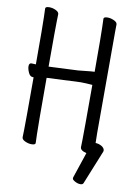

<svg xmlns="http://www.w3.org/2000/svg" viewBox="-95 -765 691 996"><g transform="rotate(10 250.0 -267.0)"><path d="M416 162Q413 171 399.5 171Q386 171 371.5 163Q357 155 357 148.5Q357 142 358 141L403 7Q396 5 388 2Q370 -6 370 -18Q370 -30 371 -56Q372 -82 372 -347Q334 -350 310 -350L132 -342Q132 -74 133.5 -45Q135 -16 135 1Q135 11 114 11Q98 11 80.5 3Q63 -5 63 -17Q63 -29 64 -55Q65 -81 65 -332H66Q66 -333 61 -333Q46 -333 37.5 -352Q29 -371 29 -385Q29 -402 42 -402L65 -401Q65 -621 63.5 -649.5Q62 -678 62 -695Q62 -705 83 -705Q100 -705 117 -697Q134 -689 134 -677Q134 -665 133 -639.5Q132 -614 132 -401L286 -408L354 -415L372 -416Q372 -621 370.5 -649.5Q369 -678 369 -695Q369 -705 390 -705Q406 -705 423.5 -697Q441 -689 441 -677Q441 -665 440.5 -639.5Q440 -614 440 -106Q440 -79 441 -53Q457 -53 473 -44Q489 -34 489 -21Q489 -18 488 -16Z"/></g></svg>

Font: LXGW WenKai Mono Lite
Style: Regular
Weight: 400
Monospace: yes
Designer: LXGW / Fontworks Inc.
Foundry: LXGW / Fontworks Inc.
Version: Version 1.520; June 14, 2025